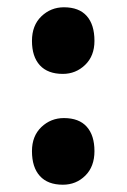

<svg xmlns="http://www.w3.org/2000/svg" viewBox="-20 -489 345 522"><path d="M153.8 -469.2Q194.8 -469.2 215.8 -445.6Q236.8 -421.9 236.8 -377.9Q236.8 -336.9 211.4 -312.5Q186 -288.1 150.9 -288.1Q109.9 -288.1 88.4 -311.5Q66.9 -335 66.9 -377.9Q66.9 -419.9 92.5 -444.6Q118.2 -469.2 153.8 -469.2ZM153.8 -168Q194.8 -168 215.8 -144.5Q236.8 -121.1 236.8 -78.1Q236.8 -36.1 211.9 -11.5Q187 13.2 150.9 13.2Q109.9 13.2 88.4 -10.5Q66.9 -34.2 66.9 -78.1Q66.9 -119.1 92.5 -143.6Q118.2 -168 153.8 -168Z"/></svg>

Font: Kadwa
Style: Bold
Weight: 700
Designer: Sol Matas
Foundry: Sol Matas
Version: Version 1.001;PS 001.000;hotconv 1.0.70;makeotf.lib2.5.58329